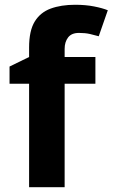

<svg xmlns="http://www.w3.org/2000/svg" viewBox="-20 -785 472 805"><path d="M380 -434H251V0H102V-434H20V-506L102 -546V-586Q102 -656 125.5 -694.5Q149 -733 192.5 -749Q236 -765 295 -765Q339 -765 374.5 -758Q410 -751 432 -742L394 -633Q377 -638 357 -642.5Q337 -647 311 -647Q280 -647 265.5 -628Q251 -609 251 -580V-546H380Z"/></svg>

Font: Noto Sans Telugu
Style: Regular
Weight: 400
Designer: Jelle Bosma - Monotype Design Team
Foundry: Monotype Imaging Inc.
Version: Version 2.003